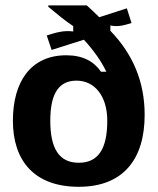

<svg xmlns="http://www.w3.org/2000/svg" viewBox="-20 -687 590 719"><path d="M275 12.5C440.8 12.5 521.7 -90 521.7 -256.7C521.7 -381.7 477.5 -484.2 393.3 -571.7V-591.7C423.3 -585 447.5 -593.3 472.5 -600.8L455 -655.8L351.7 -622.5C336.7 -637.5 321.7 -651.7 305 -666.7H160.8V-661.7C191.7 -636.7 220.8 -610.8 254.2 -589.2V-569.2C217.5 -574.2 186.7 -564.2 155 -554.2L173.3 -500L294.2 -538.3C330 -499.2 359.2 -458.3 378.3 -418.3H358.3C331.7 -456.7 290.8 -480 228.3 -480C95 -480 28.3 -380.8 28.3 -235C28.3 -84.2 109.2 12.5 275 12.5ZM275 -77.5C201.7 -77.5 168.3 -130 168.3 -235C168.3 -345 205.8 -385 266.7 -385C334.2 -385 381.7 -327.5 381.7 -235C381.7 -130 348.3 -77.5 275 -77.5Z"/></svg>

Font: Familjen Grotesk
Style: Bold
Weight: 700
Designer: Anders Wikstroem, Jonas Baeckman, Matilda Gysing, Kristian Moeller
Foundry: Familjen STHLM AB
Version: Version 2.000